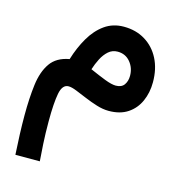

<svg xmlns="http://www.w3.org/2000/svg" viewBox="-104 -473 817 875"><g transform="rotate(15 305.0 -35.0)"><path d="M172.9 -174.3Q190.4 -231.9 217.8 -278.8Q245.1 -325.7 283.9 -353.3Q322.8 -380.9 374 -380.9Q431.2 -380.9 474.6 -354.5Q518.1 -328.1 542.5 -280.8Q566.9 -233.4 566.9 -170.4Q566.9 -121.1 548.8 -80.6Q530.8 -40 494.9 -16.1Q459 7.8 405.3 7.8Q377.9 7.8 348.1 -1.5Q318.4 -10.7 290 -22.7Q261.7 -34.7 238.5 -43.9Q215.3 -53.2 200.7 -53.2Q171.4 -53.2 162.6 -7.8Q153.8 37.6 153.8 124Q153.8 182.1 156.7 230.7Q159.7 279.3 162.1 311H46.9Q43.9 261.2 42.2 215.6Q40.5 169.9 40.5 126Q40.5 44.9 48.6 -18.8Q56.6 -82.5 84.7 -123Q112.8 -163.6 172.9 -174.3ZM458.5 -171.4Q458.5 -209 435.8 -236.3Q413.1 -263.7 376 -263.7Q351.1 -263.7 332.8 -247.6Q314.5 -231.4 301.8 -206.5Q289.1 -181.6 280.8 -155.3Q321.3 -137.2 354.2 -124.5Q387.2 -111.8 406.7 -111.8Q434.1 -111.8 446.3 -129.2Q458.5 -146.5 458.5 -171.4Z"/></g></svg>

Font: Vazirmatn FD NL SemiBold
Style: Regular
Weight: 600
Designer: Saber Rastikerdar
Foundry: Saber Rastikerdar
Version: Version 33.003